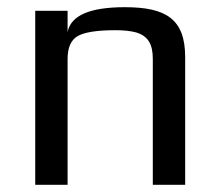

<svg xmlns="http://www.w3.org/2000/svg" viewBox="-20 -514 613 534"><path d="M327 -494C230 -494 177 -471 168 -425V-484H78V0H168V-350C168 -381 177 -402 195 -413C213 -424 248 -430 301 -430C324 -430 343 -428 358 -424C392 -414 405 -391 405 -350V0H495V-355C495 -461 442 -494 327 -494Z"/></svg>

Font: Gamestation Text
Style: Bold
Weight: 400
Designer: Jonas Hecksher
Foundry: Jonas Hecksher, Playtypeª, e-types AS
Version: Version 1.003